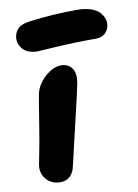

<svg xmlns="http://www.w3.org/2000/svg" viewBox="-86 -806 627 873"><g transform="rotate(-10 228.0 -369.5)"><path d="M123 -594.2Q77.1 -594.2 54.4 -620.1Q31.7 -646 38.1 -679.2Q42.5 -701.2 58.6 -715.6Q74.7 -730 112.8 -734.9Q218.8 -749 332 -749Q369.1 -749 396 -739.5Q422.9 -730 435.5 -715.1Q448.2 -700.2 453.1 -684.8Q458 -669.4 455.1 -654.8Q450.7 -631.8 434.8 -618.4Q418.9 -605 395 -605Q293.5 -605 209.5 -599.6Q125.5 -594.2 123 -594.2ZM122.1 9.8Q79.6 9.8 55.7 -20Q31.7 -49.8 40 -88.9Q60.1 -187.5 74.2 -279.1Q88.4 -370.6 94.2 -399.9Q103 -444.3 141.1 -478.8Q179.2 -513.2 215.8 -513.2Q248.5 -513.2 265.9 -488.8Q283.2 -464.4 274.9 -420.9Q268.1 -383.8 231.9 -232.4Q195.8 -81.1 189.9 -53.2Q184.1 -23.4 166.7 -6.8Q149.4 9.8 122.1 9.8Z"/></g></svg>

Font: Shantell Sans Normal
Style: Bold Italic
Weight: 700
Italic angle: -11.31°
Designer: Stephen Nixon, Anya Danilova, Shantell Martin
Foundry: Arrow Type
Version: Version 1.006;[559af2be0]